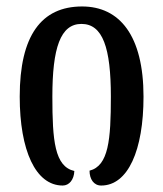

<svg xmlns="http://www.w3.org/2000/svg" viewBox="-20 -568 505 594"><path d="M174 6C194 6 209 -12 210 -39C149 -53 142 -133 142 -269C142 -420 167 -494 232 -494C298 -494 323 -420 323 -269C323 -136 316 -55 257 -40C257 -14 270 6 293 6C376 6 424 -103 424 -269C424 -458 350 -548 234 -548C108 -548 41 -458 41 -269C41 -103 90 6 174 6Z"/></svg>

Font: Noto Serif Georgian ExtraCondensed Medium
Style: Regular
Weight: 500
Width: 2
Designer: Monotype Design Team, Akaki Razmadze
Foundry: Google LLC
Version: Version 2.003